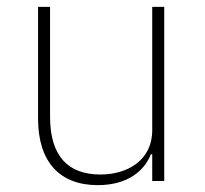

<svg xmlns="http://www.w3.org/2000/svg" viewBox="-20 -528 599 560"><path d="M424 0H459V-508H424V-148C424 -60 351 -19 273 -19C179 -19 126 -72 126 -188V-508H91V-182C91 -56 154 12 265 12C355 12 402 -32 420 -78H424Z"/></svg>

Font: IBM Plex Thai Looped ExtraLight
Style: Regular
Weight: 200
Designer: Mike Abbink, Paul van der Laan, Pieter van Rosmalen, Ben Mitchell, Mark Frömberg
Foundry: Bold Monday
Version: Version 1.0